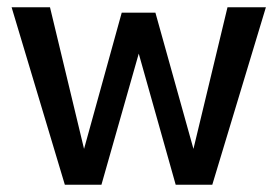

<svg xmlns="http://www.w3.org/2000/svg" viewBox="-20 -510 765 530"><path d="M159 0 12 -490H118L212 -99L316 -475H409L514 -99L608 -490H714L566 0H465L363 -362L260 0Z"/></svg>

Font: Cabin VF Beta
Style: Regular
Weight: 400
Designer: Pablo Impallari
Foundry: Pablo Impallari. http://www.impallari.com Igino Marini. http://www.ikern.com
Version: Version 2.200